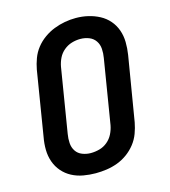

<svg xmlns="http://www.w3.org/2000/svg" viewBox="-112 -835 824 933"><g transform="rotate(-15 300.0 -369.0)"><path d="M255 8Q224 8 193 2.5Q162 -3 135.5 -17Q109 -31 89.5 -53.5Q70 -76 60 -104.5Q50 -133 49.5 -164.5Q49 -196 55 -228L108 -553Q113 -580 123 -607Q133 -634 151 -657Q169 -680 193.5 -697.5Q218 -715 245 -725.5Q272 -736 299.5 -741Q327 -746 355 -746Q387 -746 417 -739Q447 -732 473.5 -718Q500 -704 519.5 -681.5Q539 -659 549 -630.5Q559 -602 559.5 -570.5Q560 -539 555 -507L501 -182Q496 -155 486 -128Q476 -101 458 -78Q440 -55 416 -37.5Q392 -20 365 -10Q338 0 310 4Q282 8 255 8ZM257 -93Q279 -93 301 -99Q323 -105 341 -120Q359 -135 369.5 -156Q380 -177 384 -199L437 -523Q441 -546 439.5 -568.5Q438 -591 426 -608.5Q414 -626 393.5 -634Q373 -642 350 -642Q328 -642 306.5 -635.5Q285 -629 267 -614Q249 -599 239 -578.5Q229 -558 225 -536L172 -212Q168 -189 169.5 -166.5Q171 -144 182.5 -126.5Q194 -109 214.5 -101Q235 -93 257 -93Z"/></g></svg>

Font: Iosevka Curly Extended
Style: Bold Italic
Weight: 700
Width: 7
Italic angle: -9°
Monospace: yes
Designer: Belleve Invis
Foundry: Belleve Invis
Version: Version 11.1.0; ttfautohint (v1.8.3)